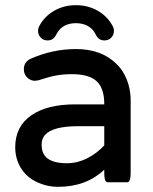

<svg xmlns="http://www.w3.org/2000/svg" viewBox="-20 -703 589 739"><path d="M381.3 -217.3H281.2Q233.9 -217.3 202.6 -209.5Q155.3 -197.3 144 -168.5Q140.1 -158.7 140.1 -146.5Q140.1 -115.7 157.2 -98.1Q181.2 -74.7 237.3 -74.7Q277.8 -74.7 316.4 -94.2Q354 -113.3 381.3 -143.6ZM38.6 -136.7Q38.6 -215.8 100.1 -258.8Q160.6 -301.3 269.5 -301.3H381.3V-302.7Q381.3 -362.8 352.3 -390.1Q323.2 -417.5 256.8 -417.5Q222.2 -417.5 194.3 -412.1Q166.5 -406.7 128.4 -394L114.7 -392.1H114.3Q97.2 -392.1 84.5 -404.8Q71.8 -417.5 71.8 -436.5Q71.8 -466.3 101.6 -478.5Q184.6 -514.2 272.5 -514.2Q371.1 -514.2 428.7 -456.5Q447.8 -438 460 -414.1Q482.9 -369.6 482.9 -315.4V-39.1Q482.9 -10.7 476.1 -4.4Q473.6 -1.5 469.7 -1.5H394.5Q390.6 -1.5 387.7 -4.4Q381.3 -10.7 381.3 -39.1V-49.8Q311.5 16.1 204.1 16.1Q161.1 16.1 122.6 -2Q83 -20 60.8 -55.7Q38.6 -91.3 38.6 -136.7ZM126.5 -584Q126.5 -593.3 129.9 -600.1Q149.4 -638.7 187.3 -660.9Q225.1 -683.1 272.5 -683.1Q319.8 -683.1 357.9 -660.6Q395.5 -638.7 415 -600.1Q418.5 -593.3 418.5 -585Q418.5 -568.4 407.7 -557.6Q397.5 -547.4 381.8 -547.4Q358.9 -547.4 348.6 -569.8Q338.9 -590.8 319.1 -602.3Q299.3 -613.8 272.5 -613.8Q233.9 -613.8 210.9 -590.8Q202.1 -581.5 196.3 -569.8Q186 -547.4 163.1 -547.4Q147 -547.4 136.7 -558.3Q126.5 -569.3 126.5 -584Z"/></svg>

Font: YuPearl-Medium
Style: Medium
Weight: 500
Designer: Max Yao
Foundry: Max-Everyday
Version: Version 1.011; ttfautohint (v1.8.3)